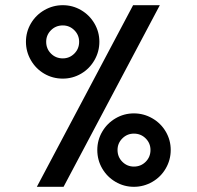

<svg xmlns="http://www.w3.org/2000/svg" viewBox="-20 -720 758 740"><path d="M493 -700H596L225 0H122ZM222 -700Q260 -700 292.5 -681Q325 -662 344 -629.5Q363 -597 363 -559Q363 -521 344 -488Q325 -455 292.5 -436Q260 -417 222 -417Q183 -417 150.5 -436Q118 -455 99 -488Q80 -521 80 -559Q80 -597 99 -629.5Q118 -662 151 -681Q184 -700 222 -700ZM222 -495Q248 -495 266.5 -513.5Q285 -532 285 -559Q285 -585 266.5 -603.5Q248 -622 222 -622Q195 -622 176.5 -603.5Q158 -585 158 -559Q158 -532 176.5 -513.5Q195 -495 222 -495ZM496 -283Q534 -283 567 -264Q600 -245 619 -212.5Q638 -180 638 -142Q638 -104 619 -71Q600 -38 567 -19Q534 0 496 0Q458 0 425.5 -19Q393 -38 374 -70.5Q355 -103 355 -142Q355 -180 374 -212.5Q393 -245 425.5 -264Q458 -283 496 -283ZM496 -78Q523 -78 541.5 -96.5Q560 -115 560 -142Q560 -168 541.5 -186.5Q523 -205 496 -205Q470 -205 451.5 -186.5Q433 -168 433 -142Q433 -115 451.5 -96.5Q470 -78 496 -78Z"/></svg>

Font: Skate blade
Style: Regular
Weight: 400
Italic angle: -7°
Designer: Valerio Brotto (Silverblur_type)
Version: Version 2.001